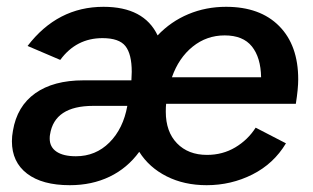

<svg xmlns="http://www.w3.org/2000/svg" viewBox="-20 -532 918 564"><path d="M15 -117Q15 -132 18 -148Q30 -220 83.5 -258Q137 -296 225 -296H366L367 -321Q367 -373 348.5 -396.5Q330 -420 281 -420Q204 -420 157 -356L61 -397Q149 -512 284 -512Q403 -512 443 -428Q482 -469 533.5 -490.5Q585 -512 644 -512Q744 -512 800 -455.5Q856 -399 856 -299Q856 -271 849 -227H468Q467 -219 467 -204Q467 -145 500 -111Q533 -77 588 -77Q634 -77 671 -99Q708 -121 731 -157L820 -111Q784 -51 721.5 -19.5Q659 12 587 12Q521 12 469.5 -14Q418 -40 389 -86Q354 -38 302 -13Q250 12 185 12Q104 12 59.5 -22Q15 -56 15 -117ZM126 -125Q126 -100 146 -86.5Q166 -73 203 -73Q261 -73 301.5 -113.5Q342 -154 354 -221H254Q140 -221 127 -137Q126 -133 126 -125ZM747 -305Q746 -363 720 -395.5Q694 -428 640 -428Q587 -428 546 -395Q505 -362 485 -305Z"/></svg>

Font: Oak Sans Semibold
Style: Italic
Weight: 600
Italic angle: -9.49998°
Foundry: Erik Kennedy, Walven
Version: Version 1.000